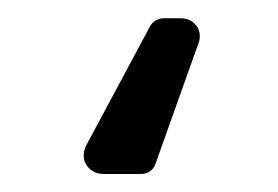

<svg xmlns="http://www.w3.org/2000/svg" viewBox="-20 11 307 212"><path d="M160.2 31.2H179.7Q188.6 31.2 194.6 36.9Q200.6 42.6 200.6 50.8Q200.6 55.4 199.2 58.6L151.6 192.1Q149.9 197.1 145.6 200.1Q141.3 203.1 136 203.1H94.8Q84.9 203.1 78.7 197.1Q72.4 191.1 72.4 182.5Q72.4 176.8 75.6 170.8L146 39.4Q148.1 35.9 152 33.6Q155.9 31.2 160.2 31.2Z"/></svg>

Font: DeltaSans
Style: Regular
Weight: 400
Designer: Rasmus Andersson
Foundry: rsms
Version: Version 3.012